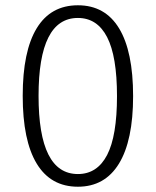

<svg xmlns="http://www.w3.org/2000/svg" viewBox="-20 -696 590 727"><path d="M484 -332Q484 -164 430.5 -76.5Q377 11 275 11Q172 11 119 -76.5Q66 -164 66 -333Q66 -502 119 -589Q172 -676 275 -676Q378 -676 431 -588.5Q484 -501 484 -332ZM126 -333Q126 -37 275 -37Q348 -37 385.5 -109Q423 -181 423 -332Q423 -483 385.5 -555.5Q348 -628 275 -628Q126 -628 126 -333Z"/></svg>

Font: Fira Sans Light
Style: Regular
Weight: 300
Designer: bBox Type GmbH & Carrois Corporate GbR & Edenspiekermann AG
Foundry: bBox Type GmbH & Carrois Corporate GbR & Edenspiekermann AG
Version: Version 4.301